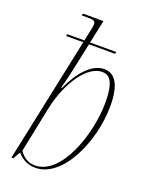

<svg xmlns="http://www.w3.org/2000/svg" viewBox="-145 -834 706 917"><g transform="rotate(20 208.0 -375.0)"><path d="M150 10C292 10 388 -213 388 -390C388 -496 357 -546 301 -546C235 -546 178 -474 141 -392H137C144 -421 151 -443 162 -496L191 -632H324L326 -642H193L218 -760H114L111 -750H143C171 -750 181 -746 181 -730C181 -722 179 -712 176 -698L164 -642H77L75 -632H162L28 3H37L59 -34C75 -14 106 10 150 10ZM145 0C108 0 82 -21 66 -46L114 -280C143 -416 220 -530 296 -530C331 -530 360 -508 360 -397C360 -240 281 0 145 0Z"/></g></svg>

Font: Noto Serif Display Condensed Thin
Style: Italic
Weight: 100
Width: 3
Italic angle: -12°
Designer: Monotype Design Team
Foundry: Monotype Imaging Inc.
Version: Version 2.009